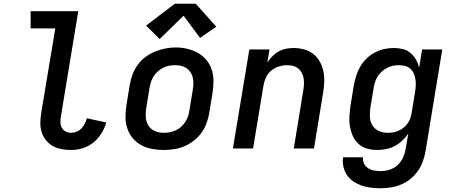

<svg xmlns="http://www.w3.org/2000/svg" viewBox="-20 -795 2440 1028"><path d="M361 8Q335 8 310 3.5Q285 -1 264 -12.5Q243 -24 227.5 -43Q212 -62 204 -85Q196 -108 196 -134Q196 -160 200 -186L276 -643H144V-735H399L306 -171Q303 -155 303.5 -139.5Q304 -124 311 -111Q318 -98 331.5 -91Q345 -84 361 -84Q376 -84 390.5 -90Q405 -96 416 -107.5Q427 -119 434 -133Q441 -147 445 -162L549 -139Q540 -108 522.5 -80Q505 -52 479.5 -31.5Q454 -11 423 -1.5Q392 8 361 8Z M854 8Q823 8 792 2Q761 -4 735 -18.5Q709 -33 690 -56Q671 -79 661.5 -108Q652 -137 652 -168.5Q652 -200 657 -232L675 -342Q680 -370 690 -397Q700 -424 717.5 -448Q735 -472 759 -490Q783 -508 810.5 -519Q838 -530 865.5 -535.5Q893 -541 921 -541Q953 -541 983.5 -533.5Q1014 -526 1040 -511.5Q1066 -497 1085 -474Q1104 -451 1113.5 -422Q1123 -393 1123 -361.5Q1123 -330 1118 -298L1100 -188Q1095 -160 1085 -133Q1075 -106 1057.5 -82.5Q1040 -59 1016 -40.5Q992 -22 965 -11Q938 0 910 4Q882 8 854 8ZM856 -84Q873 -84 889 -87Q905 -90 920.5 -97Q936 -104 949 -115.5Q962 -127 971.5 -141.5Q981 -156 986.5 -171.5Q992 -187 994 -203L1012 -313Q1015 -330 1015.5 -346.5Q1016 -363 1012.5 -378.5Q1009 -394 1000.5 -407.5Q992 -421 979 -430Q966 -439 950 -442.5Q934 -446 917 -446Q901 -446 885 -443Q869 -440 854 -432.5Q839 -425 826 -413.5Q813 -402 803.5 -388Q794 -374 789 -358.5Q784 -343 781 -327L763 -217Q759 -192 760.5 -167.5Q762 -143 774.5 -123Q787 -103 809 -93.5Q831 -84 856 -84ZM835 -586 762 -658 916 -775H1028L1138 -652L1051 -592L963 -711Z M1227 0 1315 -530H1423L1411 -459Q1422 -477 1437.5 -493Q1453 -509 1472 -519.5Q1491 -530 1511.5 -534Q1532 -538 1552 -538Q1581 -538 1608.5 -530.5Q1636 -523 1657.5 -506Q1679 -489 1692.5 -464.5Q1706 -440 1711.5 -413Q1717 -386 1716 -356.5Q1715 -327 1710 -298L1661 0H1553L1604 -313Q1607 -329 1607.5 -345.5Q1608 -362 1605.5 -377Q1603 -392 1595.5 -405.5Q1588 -419 1576.5 -428.5Q1565 -438 1549.5 -442Q1534 -446 1518 -446Q1496 -446 1474 -439.5Q1452 -433 1433.5 -418Q1415 -403 1405 -382Q1395 -361 1391 -339L1335 0Z M2019 213Q1993 213 1967 210Q1941 207 1917.5 199Q1894 191 1873.5 177.5Q1853 164 1839 144Q1825 124 1819 98.5Q1813 73 1817 47H1924Q1921 65 1929 81Q1937 97 1951.5 106Q1966 115 1983.5 118Q2001 121 2019 121Q2043 121 2066.5 113.5Q2090 106 2109 88.5Q2128 71 2138 48.5Q2148 26 2152 2L2166 -80Q2152 -59 2133 -41.5Q2114 -24 2092 -12.5Q2070 -1 2046 3.5Q2022 8 1998 8Q1970 8 1943.5 0Q1917 -8 1898 -26Q1879 -44 1868.5 -68.5Q1858 -93 1853.5 -120Q1849 -147 1851 -175.5Q1853 -204 1857 -232L1875 -342Q1880 -367 1888 -392Q1896 -417 1910 -440.5Q1924 -464 1944 -483Q1964 -502 1988 -514.5Q2012 -527 2037.5 -532.5Q2063 -538 2089 -538Q2114 -538 2137.5 -532Q2161 -526 2178.5 -511Q2196 -496 2207.5 -475.5Q2219 -455 2224 -432L2240 -530H2348L2258 17Q2253 44 2243.5 70.5Q2234 97 2217 121Q2200 145 2177 163.5Q2154 182 2127.5 193Q2101 204 2073.5 208.5Q2046 213 2019 213ZM2056 -84Q2071 -84 2086 -86.5Q2101 -89 2115 -95.5Q2129 -102 2141.5 -112Q2154 -122 2163 -135Q2172 -148 2177 -162Q2182 -176 2184 -191L2202 -301Q2205 -318 2206 -335Q2207 -352 2204.5 -368.5Q2202 -385 2196 -400Q2190 -415 2178 -426Q2166 -437 2150 -441.5Q2134 -446 2117 -446Q2101 -446 2085 -443Q2069 -440 2054 -432.5Q2039 -425 2026 -413.5Q2013 -402 2003.5 -388Q1994 -374 1989 -358.5Q1984 -343 1981 -327L1963 -217Q1959 -192 1960.5 -167.5Q1962 -143 1974.5 -123Q1987 -103 2009 -93.5Q2031 -84 2056 -84Z"/></svg>

Font: Iosevka Curly SmBdEx
Style: Italic
Weight: 600
Width: 7
Italic angle: -9°
Monospace: yes
Designer: Belleve Invis
Foundry: Belleve Invis
Version: Version 11.1.0; ttfautohint (v1.8.3)